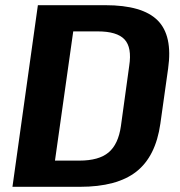

<svg xmlns="http://www.w3.org/2000/svg" viewBox="-20 -720 693 740"><path d="M126 -700H386Q529 -700 587.5 -641.5Q646 -583 628 -456L598 -243Q580 -117 505.5 -58.5Q431 0 288 0H28ZM160 -101H286Q361 -101 398.5 -132.5Q436 -164 446 -234L478 -466Q489 -537 460 -568Q431 -599 357 -599H230L273 -675L181 -24Z"/></svg>

Font: Pathway Extreme SemiCondensed
Style: Bold Italic
Weight: 700
Width: 4
Italic angle: -8°
Version: Version 1.001;gftools[0.9.26]